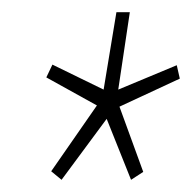

<svg xmlns="http://www.w3.org/2000/svg" viewBox="-20 -677 315 315"><path d="M81 -382 64 -396 139 -504 56 -550 66 -571 150 -530 171 -657H193L174 -530L270 -570L275 -548L176 -502L215 -395L195 -382L155 -482Z"/></svg>

Font: Georama SemiCondensed ExtraLight
Style: Italic
Weight: 200
Width: 4
Italic angle: -9°
Designer: Jean-Baptiste Levee
Foundry: Production Type
Version: Version 1.000